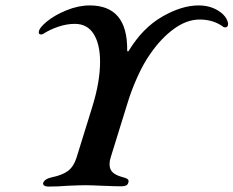

<svg xmlns="http://www.w3.org/2000/svg" viewBox="-20 -684 861 708"><path d="M139 -9Q144 -24 170 -30Q210 -38 231 -54Q252 -70 262 -102L320 -289Q349 -382 349 -456Q349 -521 325.5 -558.5Q302 -596 256 -596Q226 -596 195 -585.5Q164 -575 139 -559Q136 -557 131 -557Q123 -557 123 -565Q123 -580 152 -604Q181 -628 225 -646Q269 -664 311 -664Q451 -664 449 -498Q449 -495 451 -494.5Q453 -494 455 -497Q506 -581 578 -622.5Q650 -664 712 -664Q754 -664 785 -644.5Q816 -625 821 -598V-595Q821 -583 810 -583Q805 -583 802 -586Q766 -612 716 -612Q669 -612 622 -578Q575 -544 536 -488Q510 -452 487 -401Q464 -350 450 -303L388 -103Q384 -91 384 -78Q384 -59 396 -48Q408 -37 435 -30Q447 -27 451.5 -22.5Q456 -18 453 -10Q450 3 428 3Q404 3 358 1Q314 -1 295 -1Q274 -1 230 1Q194 4 158 4Q149 4 143.5 0.5Q138 -3 139 -9Z"/></svg>

Font: EB Garamond SemiBold
Style: Italic
Weight: 600
Italic angle: -17.2°
Designer: Georg Duffner and Octavio Pardo
Foundry: Georg Duffner
Version: Version 1.000